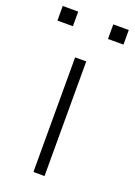

<svg xmlns="http://www.w3.org/2000/svg" viewBox="-182 -772 581 828"><g transform="rotate(20 108.5 -358.0)"><path d="M83 0V-526H134V0ZM-43 -649V-716H28V-649ZM189 -649V-716H260V-649Z"/></g></svg>

Font: Archivo Expanded Thin
Style: Regular
Weight: 250
Width: 7
Designer: Hector Gatti
Foundry: Omnibus-Type
Version: Version 2.001